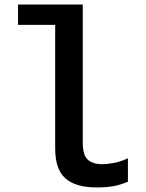

<svg xmlns="http://www.w3.org/2000/svg" viewBox="-20 -810 640 842"><path d="M222 -159V-701H59V-790H343V-183Q343 -130 364.8 -110Q386.5 -90 428 -90Q452.5 -90 483 -96.2Q513.5 -102.5 541 -116V-13Q504.5 2 474 7Q443.5 12 404 12Q311.5 12 266.8 -27.8Q222 -67.5 222 -159Z"/></svg>

Font: JuliaMono Latin
Style: Bold
Weight: 700
Monospace: yes
Designer: cormullion
Foundry: corm
Version: Version 0.038; ttfautohint (v1.8)